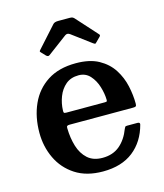

<svg xmlns="http://www.w3.org/2000/svg" viewBox="-114 -840 800 939"><g transform="rotate(-15 286.0 -371.0)"><path d="M39 -250Q39 -330 67.8 -394Q96.5 -458 154.2 -495.5Q212 -533 298.5 -533Q368.5 -533 413.8 -508Q459 -483 484.8 -443Q510.5 -403 520.8 -356.2Q531 -309.5 531 -266.5Q531 -256 527.5 -253.2Q524 -250.5 513.5 -250.5H191.5Q182.5 -250.5 179.2 -247.5Q176 -244.5 176.5 -236Q177.5 -186.5 190.2 -144.8Q203 -103 231.2 -77.5Q259.5 -52 306.5 -52Q359 -52 393.8 -81.2Q428.5 -110.5 447.5 -161Q450 -166.5 452.2 -169.8Q454.5 -173 462.5 -173H514.5Q528.5 -173 526 -162Q504.5 -80 445.5 -33.5Q386.5 13 291.5 13Q208.5 13 152.2 -23.5Q96 -60 67.5 -120Q39 -180 39 -250ZM192.5 -311.5H384.5Q394.5 -311.5 396.5 -313Q398.5 -314.5 398.5 -321Q398 -352.5 387.2 -387.8Q376.5 -423 354 -447.8Q331.5 -472.5 296.5 -472.5Q257 -472.5 231.2 -450.8Q205.5 -429 192.5 -395.2Q179.5 -361.5 178.5 -326Q178 -317.5 180 -314.5Q182 -311.5 192.5 -311.5ZM167.5 -607.5 149.5 -626.5Q144 -632 143.8 -634Q143.5 -636 149 -642L243 -746.5Q250.5 -755 269.5 -755H327Q337 -755 341.2 -753Q345.5 -751 350 -746.5L446 -640Q451.5 -634.5 445 -628L422.5 -605.5Q417 -600 415 -600.2Q413 -600.5 406.5 -605L309 -677.5Q296 -687 284 -678L185.5 -604.5Q177 -598 167.5 -607.5Z"/></g></svg>

Font: Besley SemiBold
Style: Regular
Weight: 600
Designer: Owen Earl
Foundry: indestructible type*
Version: Version 2.001; ttfautohint (v1.8.3)